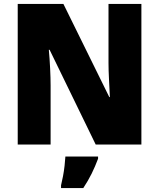

<svg xmlns="http://www.w3.org/2000/svg" viewBox="-20 -800 809 975"><path d="M698 -66H466L232 -547H228Q232 -504 234.5 -453.5Q237 -403 237 -366V-66H70V-780H302L535 -307H538Q536 -349 533.5 -397Q531 -445 531 -480V-780H698ZM478 6Q463 46 445.5 81.5Q428 117 403 155H290V141Q295 121 300 94.5Q305 68 308 41Q311 14 312 -5H478Z"/></svg>

Font: Noto Sans Malayalam UI SemiCondensed Black
Style: Regular
Weight: 900
Width: 4
Designer: Jelle Bosma - Monotype Design Team
Foundry: Monotype Imaging Inc.
Version: Version 2.104; ttfautohint (v1.8.4.7-5d5b)